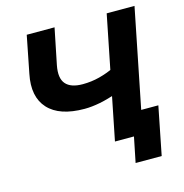

<svg xmlns="http://www.w3.org/2000/svg" viewBox="-121 -811 1021 1067"><g transform="rotate(-15 390.0 -277.5)"><path d="M528 -259Q471 -238 422.5 -228.5Q374 -219 333 -219Q189 -219 124.5 -289.5Q60 -360 86 -487L128 -700H288L246 -493Q232 -421 261 -387.5Q290 -354 358 -354Q408 -354 454.5 -366Q501 -378 542 -398ZM448 0 588 -700H748L608 0ZM528 145 565 -38 595 0H448L476 -132H733L678 145Z"/></g></svg>

Font: MOST Montserrat
Style: Bold Italic
Weight: 700
Italic angle: -11.3°
Designer: Julieta Ulanovsky
Foundry: Julieta Ulanovsky
Version: Version 8.000;March 11, 2024;FontCreator 15.0.0.2926 64-bit